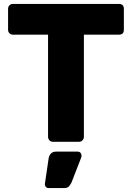

<svg xmlns="http://www.w3.org/2000/svg" viewBox="-20 -720 670 975"><path d="M249 0Q238 0 231 -7.5Q224 -15 224 -26V-544H46Q35 -544 28 -551Q21 -558 21 -569V-675Q21 -686 28 -693Q35 -700 46 -700H584Q609 -700 609 -675V-569Q609 -544 584 -544H406V-26Q406 -15 399 -7.5Q392 0 381 0ZM227 235Q218 235 212.5 228.5Q207 222 208 213L227 84Q229 71 238 60.5Q247 50 264 50H375Q383 50 388.5 55.5Q394 61 394 69Q394 76 392 81L343 207Q338 217 330.5 226Q323 235 306 235Z"/></svg>

Font: Fz Rubik
Style: Bold
Weight: 700
Designer: Hubert and Fischer
Foundry: Hubert and Fischer
Version: Vit hóa bi FontZin.com